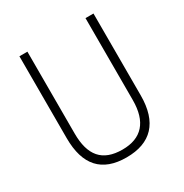

<svg xmlns="http://www.w3.org/2000/svg" viewBox="-164 -820 914 956"><g transform="rotate(-30 293.0 -341.5)"><path d="M291 9.8C431.6 9.8 505.9 -67.4 505.9 -222.7V-693.4H460V-222.7C460 -97.7 403.3 -34.2 293 -34.2C177.2 -34.2 126 -97.7 126 -222.7V-693.4H80.1V-222.7C80.1 -67.4 150.4 9.8 291 9.8Z"/></g></svg>

Font: Cascadia Mono PL ExtraLight
Style: Regular
Weight: 200
Monospace: yes
Designer: Aaron Bell
Foundry: Saja Typeworks
Version: Version 2404.023